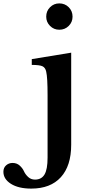

<svg xmlns="http://www.w3.org/2000/svg" viewBox="-173 -850 524 1130"><path d="M246 -540V2Q246 126 185 193Q124 260 11 260Q-64 260 -108.5 232Q-153 204 -153 161Q-153 137 -137 123Q-121 109 -99 109Q-74 109 -57 124.5Q-40 140 -32 158Q-24 176 -7.5 191.5Q9 207 33 207Q71 207 89 177Q107 147 107 78V-290Q107 -394 99 -428Q94 -452 77 -460Q60 -468 14 -468V-502ZM99 -752Q99 -785 121.5 -807.5Q144 -830 176 -830Q209 -830 231.5 -807.5Q254 -785 254 -752Q254 -720 231.5 -697.5Q209 -675 176 -675Q144 -675 121.5 -697.5Q99 -720 99 -752Z"/></svg>

Font: Libre Baskerville
Style: Bold
Weight: 700
Designer: Pablo Impallari, Rodrigo Fuenzalida
Foundry: Pablo Impallari, Rodrigo Fuenzalida
Version: Version 1.000